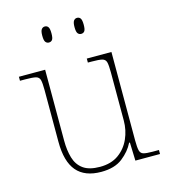

<svg xmlns="http://www.w3.org/2000/svg" viewBox="-111 -827 819 926"><g transform="rotate(-15 298.5 -364.0)"><path d="M281 10Q199 10 158.5 -37.5Q118 -85 118 -184V-442Q118 -477 114 -492.5Q110 -508 94 -512Q78 -516 41 -516H15V-536H146V-181Q146 -134 157 -96Q168 -58 197.5 -36.5Q227 -15 281 -15Q337 -15 374 -41.5Q411 -68 430 -110.5Q449 -153 449 -202V-442Q449 -477 445 -492.5Q441 -508 425 -512Q409 -516 372 -516H354V-536H477V-94Q477 -60 481 -44Q485 -28 499.5 -24Q514 -20 544 -20H576V0H453L450 -91H446Q427 -52 387.5 -21Q348 10 281 10ZM359 -658Q349 -658 342.5 -666Q336 -674 336 -698Q336 -721 342.5 -729.5Q349 -738 359 -738Q370 -738 376 -729.5Q382 -721 382 -698Q382 -674 376 -666Q370 -658 359 -658ZM198 -658Q188 -658 181.5 -666Q175 -674 175 -698Q175 -721 181.5 -729.5Q188 -738 198 -738Q209 -738 215 -729.5Q221 -721 221 -698Q221 -674 215 -666Q209 -658 198 -658Z"/></g></svg>

Font: Noto Serif Ethiopic Thin
Style: Regular
Weight: 250
Version: Version 2.102